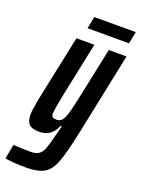

<svg xmlns="http://www.w3.org/2000/svg" viewBox="-199 -714 725 988"><g transform="rotate(20 163.0 -220.0)"><path d="M-41 196 -26 117 -3 118Q43 120 65 120Q98 120 114 108.5Q130 97 139 73Q148 49 163 -11L175 -58H168Q142 8 75 8Q36 8 19.5 -7.5Q3 -23 3 -60Q3 -87 16 -154L91 -510H189L128 -218Q111 -134 109 -106Q109 -91 115.5 -86Q122 -81 138 -81Q157 -81 168 -95Q179 -109 188.5 -142.5Q198 -176 214 -253L268 -510H365L273 -66Q247 56 228 108.5Q209 161 175.5 182.5Q142 204 73 204Q9 204 -41 196ZM127 -578 140 -644H367L354 -578Z"/></g></svg>

Font: Saira Ultra Condensed
Style: Bold Italic
Weight: 700
Width: 1
Italic angle: -12°
Designer: Hector Gatti with collaboration of the Omnibus-Type team
Foundry: Omnibus-Type
Version: Version 1.001; ttfautohint (v1.8)